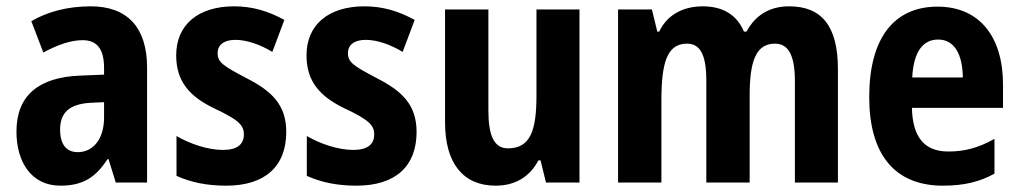

<svg xmlns="http://www.w3.org/2000/svg" viewBox="-20 -577 3227 607"><path d="M267 -557C194 -557 130 -540 79 -510L117 -411C163 -436 205 -450 241 -450C286 -450 309 -423 309 -362V-341L234 -338C102 -333 32 -275 32 -161C32 -65 79 10 171 10C243 10 283 -17 320 -74H323L346 0H445V-363C445 -491 382 -557 267 -557ZM266 -252 309 -254V-205C309 -137 274 -96 226 -96C191 -96 170 -119 170 -167C170 -220 198 -248 266 -252Z M885 -160C885 -247 837 -290 761 -329C685 -369 668 -380 668 -409C668 -435 688 -451 724 -451C762 -451 804 -435 841 -413L879 -514C828 -542 778 -557 720 -557C608 -557 537 -500 537 -402C537 -319 580 -272 656 -235C735 -198 751 -181 751 -152C751 -120 729 -103 685 -103C637 -103 581 -122 538 -147V-21C585 0 635 10 695 10C818 10 885 -51 885 -160Z M1297 -160C1297 -247 1249 -290 1173 -329C1097 -369 1080 -380 1080 -409C1080 -435 1100 -451 1136 -451C1174 -451 1216 -435 1253 -413L1291 -514C1240 -542 1190 -557 1132 -557C1020 -557 949 -500 949 -402C949 -319 992 -272 1068 -235C1147 -198 1163 -181 1163 -152C1163 -120 1141 -103 1097 -103C1049 -103 993 -122 950 -147V-21C997 0 1047 10 1107 10C1230 10 1297 -51 1297 -160Z M1812 -547H1676V-275C1676 -167 1658 -108 1586 -108C1542 -108 1524 -148 1524 -228V-547H1387V-190C1387 -61 1444 10 1547 10C1606 10 1654 -16 1682 -70H1689L1706 0H1812Z M2475 -557C2413 -557 2368 -529 2340 -477H2332C2312 -525 2271 -557 2202 -557C2137 -557 2088 -528 2064 -477H2058L2041 -547H1934V0H2071V-259C2071 -377 2088 -439 2152 -439C2194 -439 2213 -403 2213 -322V0H2350V-275C2350 -384 2370 -439 2430 -439C2472 -439 2493 -403 2493 -321V0H2629V-359C2629 -494 2578 -557 2475 -557Z M2944 -556C2806 -556 2728 -456 2728 -270C2728 -92 2806 10 2961 10C3027 10 3077 -2 3124 -28V-138C3074 -110 3031 -98 2978 -98C2902 -98 2865 -144 2863 -236H3151V-309C3151 -463 3075 -556 2944 -556ZM2946 -452C2997 -452 3023 -406 3024 -332H2864C2868 -415 2899 -452 2946 -452Z"/></svg>

Font: Noto Sans Georgian Condensed Bold
Style: Regular
Weight: 700
Width: 3
Designer: Monotype Design Team, Akaki Razmadze
Foundry: Google LLC
Version: Version 2.005